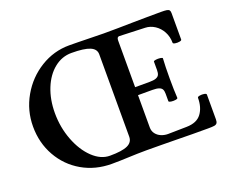

<svg xmlns="http://www.w3.org/2000/svg" viewBox="-110 -838 1211 1018"><g transform="rotate(-20 495.5 -329.0)"><path d="M35.6 -323.2Q35.6 -414.1 80.3 -492.2Q125 -570.3 200.2 -616.7Q275.4 -663.1 362.8 -663.1Q387.2 -663.1 411.1 -662.6Q435.1 -662.1 459.5 -661.6Q523.9 -659.7 556.2 -659.7Q596.7 -659.7 637.5 -660.2Q678.2 -660.6 718.8 -661.6Q759.3 -662.1 799.8 -662.6Q840.3 -663.1 880.9 -663.1Q902.8 -663.1 913.1 -661.4Q923.3 -659.7 927.5 -654.5Q931.6 -649.4 931.6 -638.2V-488.8Q931.6 -483.4 919.4 -481.2Q907.2 -479 895 -481Q882.8 -482.9 882.8 -488.8Q882.8 -522.9 867.7 -551Q852.5 -579.1 827.4 -595.5Q802.2 -611.8 773.9 -612.8L628.9 -618.2Q615.7 -618.2 615.7 -598.1V-335H696.8Q720.7 -335 733.6 -339.8Q746.6 -344.7 751.2 -354.2Q755.9 -363.8 755.9 -379.9V-428.2Q755.9 -432.6 768.6 -434.3Q781.2 -436 793.9 -434.3Q806.6 -432.6 806.6 -428.2Q803.7 -383.8 803.7 -316.9Q803.7 -249.5 806.6 -205.1Q806.6 -200.2 793.9 -198.2Q781.2 -196.3 768.6 -198.2Q755.9 -200.2 755.9 -205.1V-247.1Q755.9 -262.7 751.2 -271.7Q746.6 -280.8 733.6 -285.4Q720.7 -290 696.8 -290H615.7V-107.9Q615.7 -86.9 627.2 -72Q638.7 -57.1 656.7 -49.6Q674.8 -42 694.8 -42L800.8 -43.9Q858.4 -44.9 884 -79.3Q909.7 -113.8 909.7 -168Q909.7 -173.8 922.4 -176Q935.1 -178.2 947.5 -176Q960 -173.8 960 -168V-27.8Q960 -13.7 955.1 -7.1Q950.2 -0.5 939.5 1.2Q928.7 2.9 905.8 2.9H902.8Q859.4 2.9 816.2 2.7Q772.9 2.4 729.5 1.5Q686 1 642.8 0.5Q599.6 0 556.2 0Q531.7 0 507.3 0.7Q482.9 1.5 458.5 2.4Q434.1 3.4 409.7 4.2Q385.3 4.9 360.8 4.9Q269 4.9 194.8 -37.8Q120.6 -80.6 78.1 -155.8Q35.6 -231 35.6 -323.2ZM496.6 -99.1V-564Q496.6 -593.8 464.1 -607.4Q431.6 -621.1 359.9 -621.1Q306.2 -621.1 262.5 -585.9Q218.8 -550.8 193.8 -489Q168.9 -427.2 168.9 -351.1Q168.9 -270 196.5 -198Q224.1 -126 269.8 -82.5Q315.4 -39.1 366.7 -39.1Q434.6 -39.1 465.6 -53.2Q496.6 -67.4 496.6 -99.1Z"/></g></svg>

Font: Junicode Two Beta VF
Style: Regular
Weight: 400
Designer: Peter S. Baker
Foundry: Briery Creek Software
Version: Version 1.031 beta; ttfautohint (v1.8.1.43-b0c9)